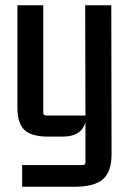

<svg xmlns="http://www.w3.org/2000/svg" viewBox="-20 -510 495 728"><path d="M293 116Q304 116 304 105V-46Q288 8 218 8H162Q100 8 73 -17Q46 -42 46 -102V-490H144V-83Q144 -72 155 -72H304L303 -490H402L403 75Q403 141 370.5 169.5Q338 198 264 198H64V116Z"/></svg>

Font: Gemunu Libre SemiBold
Style: Regular
Weight: 600
Designer: Puspanada Ekanayake, Sola Matas, Pathum Egodawatta, Kosala Senevirathne
Foundry: mooniak
Version: Version 1.100